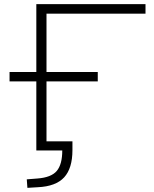

<svg xmlns="http://www.w3.org/2000/svg" viewBox="-20 -725 741 925"><path d="M112 180 109 139 160 135Q227 130 253.5 98.5Q280 67 280 0H155V-333H26V-378H155V-705H681V-659H204V-378H451V-333H204V-44H329V-2Q329 86 289 129.5Q249 173 162 177Z"/></svg>

Font: Nunito Sans 10pt Expanded ExtraLight
Style: Regular
Weight: 250
Width: 7
Designer: Vernon Adams
Foundry: Vernon Adams
Version: Version 3.101;gftools[0.9.27]